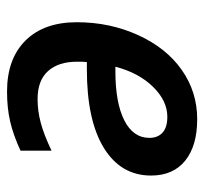

<svg xmlns="http://www.w3.org/2000/svg" viewBox="-38 -552 600 565"><g transform="rotate(90 262.5 -270.0)"><path d="M324.2 -461.9Q277.3 -461.9 236.1 -419.9Q194.8 -377.9 176.8 -309.1H190.9Q282.7 -309.1 334.5 -335.2Q386.2 -361.3 386.2 -409.2Q386.2 -434.1 370.6 -448Q355 -461.9 324.2 -461.9ZM250 9.8Q153.8 9.8 99.9 -44.4Q45.9 -98.6 45.9 -195.8Q45.9 -292.5 83.7 -375.7Q121.6 -459 186.3 -504.4Q251 -549.8 331.1 -549.8Q409.7 -549.8 453.4 -514.4Q497.1 -479 497.1 -414.1Q497.1 -325.2 415.8 -275.1Q334.5 -225.1 184.1 -225.1H163.1L162.1 -210V-195.8Q162.1 -141.6 189.7 -110.8Q217.3 -80.1 272 -80.1Q307.1 -80.1 341.8 -89.4Q376.5 -98.6 423.8 -121.1V-29.8Q377 -8.3 337.6 0.7Q298.3 9.8 250 9.8Z"/></g></svg>

Font: Open Sans Semibold
Style: Italic
Weight: 600
Italic angle: -12°
Foundry: Ascender Corporation
Version: Version 1.10